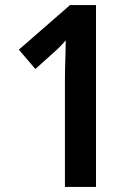

<svg xmlns="http://www.w3.org/2000/svg" viewBox="-20 -734 550 754"><path d="M235 0V-421Q235 -455 236.5 -499.5Q238 -544 238 -576Q222 -555 189 -526L119 -463L54 -539L255 -714H357V0Z"/></svg>

Font: Noto Sans Devanagari SemiCondensed SemiBold
Style: Regular
Weight: 600
Width: 4
Designer: Jelle Bosma - Monotype Design Team
Foundry: Monotype Imaging Inc.
Version: Version 2.004; ttfautohint (v1.8.4.7-5d5b)